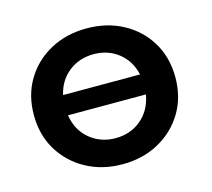

<svg xmlns="http://www.w3.org/2000/svg" viewBox="-84 -640 823 747"><g transform="rotate(-15 327.5 -266.5)"><path d="M323 7Q241 7 176.5 -28.5Q112 -64 75 -125.5Q38 -187 38 -267Q38 -347 75 -408.5Q112 -470 176.5 -505Q241 -540 323 -540Q405 -540 469.5 -505Q534 -470 571 -408.5Q608 -347 608 -267Q608 -187 571 -125.5Q534 -64 469.5 -28.5Q405 7 323 7ZM323 -98Q383 -98 426 -134Q469 -170 480 -232H166Q176 -170 219.5 -134Q263 -98 323 -98ZM168 -313H478Q465 -370 423 -403Q381 -436 323 -436Q266 -436 223.5 -403Q181 -370 168 -313Z"/></g></svg>

Font: Montserrat SemiBold
Style: Regular
Weight: 600
Designer: Julieta Ulanovsky
Foundry: Julieta Ulanovsky
Version: Version 9.000; ttfautohint (v1.8.4.7-5d5b)